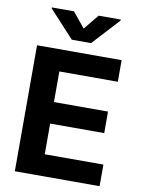

<svg xmlns="http://www.w3.org/2000/svg" viewBox="-99 -994 786 1061"><g transform="rotate(10 294.0 -463.5)"><path d="M59.9 -707H534.5V-585.8H206.4V-414.1H509.8V-293.3H206.4V-121.2H535.5V0H59.9ZM297.6 -842.5 366.7 -927.1H491V-921.8L351.8 -770.5H243.5L104.3 -921.8V-927.1H228.1Z"/></g></svg>

Font: Pretendard Std Variable
Style: Regular
Weight: 400
Designer: Base glyphs from Inter by Rasmus Andersson; Hangeul glyphs from Noto Sans CJK(Source Han Sans) by Jang Soo-young and Kan
Foundry: Kil Hyung-jin
Version: Version 1.309;Glyphs 3.2 (3225)